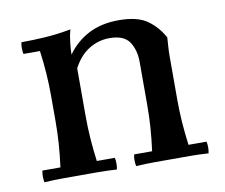

<svg xmlns="http://www.w3.org/2000/svg" viewBox="-58 -525 700 598"><g transform="rotate(-10 291.5 -226.5)"><path d="M37 2Q33 -17 37 -35H94Q99 -73 101.5 -108Q104 -143 104 -180V-260Q104 -332 94 -403H42Q38 -422 42 -440Q77 -440 117 -442.5Q157 -445 199 -453Q194 -435 191.5 -412.5Q189 -390 189 -375L199 -330V-180Q199 -143 201.5 -108Q204 -73 209 -35H266Q270 -17 266 2Q235 0 208 0Q181 0 152 0Q123 0 95.5 0Q68 0 37 2ZM327 2Q323 -17 327 -35H384Q389 -73 391.5 -108Q394 -143 394 -180V-316Q394 -353 377 -379Q360 -405 314 -405Q279 -405 249 -386.5Q219 -368 199 -330L189 -375Q216 -413 256.5 -434Q297 -455 352 -455Q411 -455 442 -433Q473 -411 492 -376Q491 -361 490 -346Q489 -331 489 -316V-180Q489 -143 491.5 -108Q494 -73 499 -35H556Q560 -17 556 2Q525 0 498 0Q471 0 442 0Q413 0 385.5 0Q358 0 327 2Z"/></g></svg>

Font: Poltawski Nowy
Style: Regular
Weight: 400
Designer: Adam Pótawski, Mateusz Machalski, Borys Kosmynka, Ania Wieluska
Foundry: Capitalics.wtf
Version: Version 1.001;gftools[0.9.25]